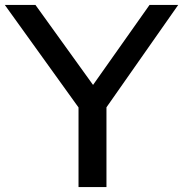

<svg xmlns="http://www.w3.org/2000/svg" viewBox="-36 -760 744 780"><path d="M688 -740 396.5 -324V0H283V-323.5L-16.5 -740H108L342 -415L571.5 -740Z"/></svg>

Font: Encode Sans Expanded Medium
Style: Regular
Weight: 500
Width: 7
Designer: Multiple Designers
Foundry: Impallari Type
Version: Version 2.000